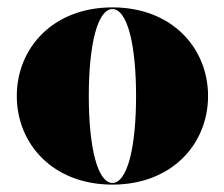

<svg xmlns="http://www.w3.org/2000/svg" viewBox="-20 -490 608 520"><path d="M25.5 -230C25.5 -100 123.5 10 284.5 10C445.5 10 543.5 -100 543.5 -230C543.5 -360 445.5 -470 284.5 -470C123.5 -470 25.5 -360 25.5 -230ZM220.5 -230C220.5 -374 245.5 -465.5 284.5 -465.5C323.5 -465.5 348.5 -374 348.5 -230C348.5 -86 323.5 5.5 284.5 5.5C245.5 5.5 220.5 -86 220.5 -230Z"/></svg>

Font: Bodoni* 36pt Fatface
Style: Regular
Weight: 900
Version: Version 2.3